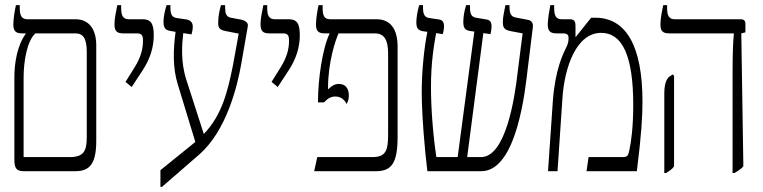

<svg xmlns="http://www.w3.org/2000/svg" viewBox="-20 -667 2973 748"><path d="M74 0H272C328 0 355 -26 355 -119V-490C355 -558 323 -592 274 -592H87C63 -592 57 -608 57 -636V-647H42C37 -624 32 -593 32 -572C32 -549 39 -537 65 -537H80V-535C47 -490 36 -421 36 -366V-45C36 -10 45 0 74 0ZM72 -55V-366C72 -426 85 -508 118 -537H273C304 -537 318 -518 318 -464V-132C318 -77 305 -55 251 -55Z M493 -328 535 -392C566 -439 579 -485 579 -530C579 -578 566 -592 535 -592H482C460 -592 452 -605 452 -635V-647H437C432 -622 426 -595 426 -573C426 -547 434 -537 460 -537H515C536 -537 537 -522 537 -508C537 -473 527 -441 504 -404L469 -348Z M605 61H611L755 -64C864 -158 905 -336 919 -413L945 -562C949 -578 937 -586 922 -590L879 -598C861 -602 857 -615 857 -639V-647H841C835 -627 830 -602 830 -579C830 -558 835 -551 859 -546L910 -536L887 -410C867 -311 845 -219 774 -145L706 -356C683 -427 689 -495 694 -538L726 -533C729 -543 731 -553 731 -563C731 -577 725 -587 708 -591L667 -597C649 -600 644 -613 644 -637V-647H629C621 -621 617 -600 617 -581C617 -558 625 -549 646 -546L664 -543C655 -475 652 -403 673 -337L741 -114L605 -4Z M1062 -328 1104 -392C1135 -439 1148 -485 1148 -530C1148 -578 1135 -592 1104 -592H1051C1029 -592 1021 -605 1021 -635V-647H1006C1001 -622 995 -595 995 -573C995 -547 1003 -537 1029 -537H1084C1105 -537 1106 -522 1106 -508C1106 -473 1096 -441 1073 -404L1038 -348Z M1204 0H1444C1507 0 1529 -33 1529 -135V-485C1529 -554 1501 -592 1447 -592H1266C1242 -592 1237 -608 1237 -636V-647H1221C1216 -624 1211 -593 1211 -572C1211 -549 1218 -537 1244 -537H1264V-536C1236 -478 1219 -357 1219 -276V-268H1242C1257 -283 1268 -291 1287 -291C1308 -291 1323 -278 1330 -262C1336 -271 1339 -281 1339 -295C1339 -325 1324 -340 1300 -340C1281 -340 1271 -330 1258 -319V-325C1258 -427 1288 -513 1299 -537H1440C1476 -537 1492 -513 1492 -459V-142C1492 -81 1483 -55 1431 -55H1216Z M1645 0H1855C1995 0 2027 -323 2036 -400L2056 -562C2058 -580 2048 -588 2035 -590L1988 -599C1971 -602 1965 -616 1965 -639V-647H1949C1944 -622 1939 -600 1939 -581C1939 -559 1945 -551 1968 -546L2016 -537L1997 -388C1985 -279 1949 -55 1854 -55H1800L1863 -538L1891 -534C1893 -541 1895 -556 1895 -565C1895 -582 1888 -589 1876 -591L1834 -598C1817 -601 1811 -613 1811 -637V-647H1796C1788 -622 1785 -600 1785 -581C1785 -559 1791 -549 1813 -546L1828 -544L1763 -55H1680C1668 -133 1659 -240 1659 -327C1659 -423 1670 -487 1679 -538L1705 -534C1707 -542 1710 -554 1710 -565C1710 -578 1705 -589 1691 -591L1651 -597C1634 -600 1628 -612 1628 -637V-647H1613C1606 -621 1602 -599 1602 -580C1602 -557 1609 -548 1630 -545L1645 -543C1633 -485 1623 -392 1623 -309C1623 -221 1635 -77 1645 0Z M2115 0H2152L2171 -282C2179 -407 2226 -539 2322 -539C2404 -539 2447 -451 2447 -258C2447 -173 2439 -115 2432 -82C2427 -59 2424 -55 2404 -55H2273L2265 0H2461C2479 -141 2483 -217 2483 -271C2483 -488 2419 -598 2299 -598H2283L2223 -523L2222 -524V-568C2222 -581 2218 -592 2201 -592H2168C2145 -592 2139 -608 2139 -636V-647H2124C2120 -624 2114 -593 2114 -572C2114 -549 2121 -537 2147 -537H2173C2189 -537 2195 -531 2195 -520C2195 -507 2194 -498 2185 -480C2173 -456 2143 -395 2134 -276Z M2834 7H2841C2855 -1 2868 -9 2876 -19L2868 -537L2884 -541V-574C2884 -587 2877 -592 2867 -592H2609C2587 -592 2579 -605 2579 -635V-647H2564C2559 -625 2553 -595 2553 -572C2553 -547 2561 -537 2587 -537H2839V-535C2836 -507 2834 -458 2834 -382ZM2568 7H2575C2589 -2 2599 -8 2606 -19V-372L2601 -377L2590 -370C2578 -362 2568 -344 2568 -303Z"/></svg>

Font: Noto Serif Hebrew ExtraCondensed Light
Style: Regular
Weight: 300
Width: 2
Designer: Monotype Design Team
Foundry: Monotype Imaging Inc.
Version: Version 2.004